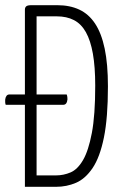

<svg xmlns="http://www.w3.org/2000/svg" viewBox="-36 -720 475 740"><path d="M60 0V-683Q60 -691 65 -695.5Q70 -700 85 -700H185Q233 -700 269.5 -683Q306 -666 330.5 -629Q355 -592 367.5 -532.5Q380 -473 380 -387Q380 -266 364.5 -190Q349 -114 321 -72.5Q293 -31 257 -15.5Q221 0 180 0ZM105 -44H180Q209 -44 236 -55.5Q263 -67 284 -103Q305 -139 318 -207.5Q331 -276 331 -390Q331 -462 322 -513Q313 -564 295 -596Q277 -628 249 -642.5Q221 -657 183 -657H105ZM-14 -316Q-16 -322 -16 -326.5Q-16 -331 -16 -336Q-15 -345 -11 -350.5Q-7 -356 1 -356H221Q223 -351 223.5 -346Q224 -341 224 -337Q223 -327 219 -321.5Q215 -316 207 -316Z"/></svg>

Font: Yanone Kaffeesatz ExtraLight Light
Style: Regular
Weight: 300
Version: Version 2.003